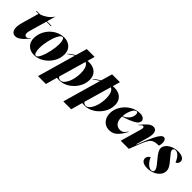

<svg xmlns="http://www.w3.org/2000/svg" viewBox="162 -1728 3012 3012"><g transform="rotate(45 1667.5 -222.0)"><path d="M119 -496H64V-508H144Q196 -524 249 -561Q302 -598 329 -644H334L296 -508H395V-496H293L209 -204Q201 -177 201 -154Q201 -127 212 -114Q223 -101 240 -101Q256 -101 269 -110.5Q282 -120 299 -138H308Q271 -93 243 -63Q215 -33 179 -10.5Q143 12 107 12Q68 12 43.5 -17Q19 -46 19 -103Q19 -147 37 -211Z M524 12Q441 12 388 -38Q335 -88 335 -173Q335 -267 382 -347Q429 -427 506 -473.5Q583 -520 668 -520Q751 -520 804.5 -470.5Q858 -421 858 -333Q858 -244 810 -164.5Q762 -85 684.5 -36.5Q607 12 524 12ZM554 -1Q585 -1 615.5 -66Q646 -131 666 -223.5Q686 -316 686 -389Q686 -443 674.5 -475Q663 -507 644 -507Q612 -507 580 -445Q548 -383 527.5 -293.5Q507 -204 507 -130Q507 -71 519 -36Q531 -1 554 -1Z M1219 -641 1184 -518Q1210 -520 1222 -520Q1311 -520 1365.5 -470.5Q1420 -421 1420 -332Q1420 -244 1372 -164.5Q1324 -85 1247 -36.5Q1170 12 1086 12Q1067 12 1032 9L979 200H804L986 -436Q947 -413 888 -370H879Q925 -416 991 -453L1045 -641ZM1100 1Q1138 1 1172 -42Q1206 -85 1226.5 -156Q1247 -227 1247 -307Q1247 -455 1174 -484L1043 -29Q1053 -15 1068 -7Q1083 1 1100 1Z M1780 -641 1745 -518Q1771 -520 1783 -520Q1872 -520 1926.5 -470.5Q1981 -421 1981 -332Q1981 -244 1933 -164.5Q1885 -85 1808 -36.5Q1731 12 1647 12Q1628 12 1593 9L1540 200H1365L1547 -436Q1508 -413 1449 -370H1440Q1486 -416 1552 -453L1606 -641ZM1661 1Q1699 1 1733 -42Q1767 -85 1787.5 -156Q1808 -227 1808 -307Q1808 -455 1735 -484L1604 -29Q1614 -15 1629 -7Q1644 1 1661 1Z M2350 -520Q2400 -520 2426.5 -499.5Q2453 -479 2453 -449Q2453 -400 2381.5 -361Q2310 -322 2184 -282V-273Q2184 -192 2217.5 -151.5Q2251 -111 2308 -111Q2346 -111 2371.5 -129Q2397 -147 2421 -187H2429Q2382 -95 2327 -41.5Q2272 12 2192 12Q2139 12 2098 -13Q2057 -38 2034.5 -83.5Q2012 -129 2012 -188Q2012 -270 2059 -347Q2106 -424 2184.5 -472Q2263 -520 2350 -520ZM2317 -461Q2317 -482 2310.5 -492.5Q2304 -503 2293 -503Q2268 -503 2244 -472.5Q2220 -442 2204 -393Q2188 -344 2185 -293Q2243 -314 2280 -360.5Q2317 -407 2317 -461Z M2544 -386Q2544 -412 2523 -412Q2509 -412 2496 -401.5Q2483 -391 2465 -370H2456Q2511 -439 2556.5 -479.5Q2602 -520 2650 -520Q2682 -520 2702 -497Q2722 -474 2722 -428Q2722 -388 2706 -333L2649 -135H2658L2679 -189Q2730 -321 2766 -393Q2802 -465 2828 -492.5Q2854 -520 2879 -520Q2899 -520 2913.5 -498.5Q2928 -477 2928 -439Q2928 -405 2917 -370Q2850 -370 2812.5 -355.5Q2775 -341 2749 -303Q2723 -265 2691 -185L2618 0H2438L2536 -342Q2544 -372 2544 -386Z M3199 -520Q3260 -520 3297.5 -497Q3335 -474 3335 -435Q3335 -412 3322.5 -394Q3310 -376 3289 -366Q3229 -504 3153 -504Q3132 -504 3120.5 -493.5Q3109 -483 3109 -466Q3109 -448 3125 -424.5Q3141 -401 3185 -350Q3241 -286 3262 -248Q3283 -210 3283 -172Q3283 -123 3249.5 -80.5Q3216 -38 3159 -13Q3102 12 3036 12Q2972 12 2936.5 -11Q2901 -34 2901 -74Q2901 -122 2953 -150Q2982 -83 3023.5 -46Q3065 -9 3103 -9Q3124 -9 3135.5 -20Q3147 -31 3147 -50Q3147 -72 3129 -101Q3111 -130 3062 -188Q3005 -255 2984 -292Q2963 -329 2963 -360Q2963 -402 2995.5 -439Q3028 -476 3082.5 -498Q3137 -520 3199 -520Z"/></g></svg>

Font: Nyght Serif Dark Italic
Style: Regular
Weight: 800
Italic angle: -16°
Designer: Maksym Kobuzan
Version: Version 0.400